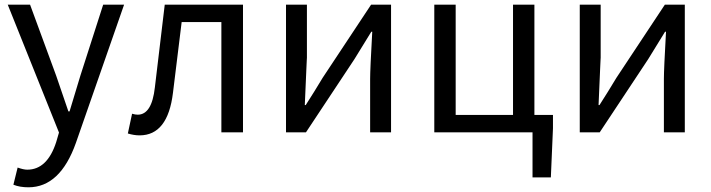

<svg xmlns="http://www.w3.org/2000/svg" viewBox="-20 -563 3026 817"><path d="M37 223 55 150Q80 159 96 159Q181 159 219 42L231 1L13 -543H108L219 -241Q257 -128 271 -89H276L322 -241L419 -543H508L303 45Q236 234 101 234Q64 234 37 223Z M524 5 542 -79Q556 -75 566 -75Q626 -75 639 -191L681 -543H1014V0H922V-469H753Q722 -212 716 -168Q694 13 574 13Q550 13 524 5Z M1197 -543H1286V-316Q1286 -326 1277 -116H1281Q1317 -172 1353 -232L1559 -543H1644V0H1555V-227Q1555 -268 1564 -428H1560L1488 -311L1282 0H1197Z M2333 -74V-17L2324 192H2246V0H1828V-543H1919V-74H2163V-543H2254V-74Z M2447 -543H2536V-316Q2536 -326 2527 -116H2531Q2567 -172 2603 -232L2809 -543H2894V0H2805V-227Q2805 -268 2814 -428H2810L2738 -311L2532 0H2447Z"/></svg>

Font: 思源黑体R
Style: Regular
Weight: 400
Designer: Ryoko NISHIZUKA  (kana & ideographs); Paul D. Hunt (Latin, Greek & Cyrillic); Wenlong ZHANG  (bopomofo); Sandoll Communi
Foundry: Adobe Systems Incorporated
Version: Version 1.00 June 24, 2014, initial release